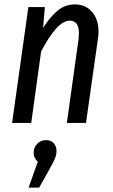

<svg xmlns="http://www.w3.org/2000/svg" viewBox="-20 -559 516 873"><path d="M428 -414Q428 -399 425 -381L371 0H284L337 -380Q339 -400 339 -407Q339 -465 297 -465Q240 -465 167 -325L122 0H35L109 -527H184L176 -432Q209 -484 243 -511.5Q277 -539 321 -539Q369 -539 398.5 -505Q428 -471 428 -414ZM237 126Q237 144 230.5 160Q224 176 204 212L158 294H110L152 176Q143 169 138 158.5Q133 148 133 136Q133 111 149.5 94.5Q166 78 189 78Q212 78 224.5 92.5Q237 107 237 126Z"/></svg>

Font: Fira Sans Compressed
Style: Italic
Weight: 400
Width: 1
Italic angle: -8°
Designer: bBox Type GmbH & Carrois Corporate GbR & Edenspiekermann AG
Foundry: bBox Type GmbH & Carrois Corporate GbR & Edenspiekermann AG
Version: Version 4.301